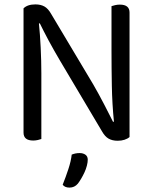

<svg xmlns="http://www.w3.org/2000/svg" viewBox="-20 -634 691 873"><path d="M131 5Q87 5 87 -31V-596Q105 -614 141 -614Q165 -614 182 -604.5Q199 -595 213 -570L404 -250Q416 -229 429 -205.5Q442 -182 454 -158.5Q466 -135 476.5 -114.5Q487 -94 494 -80L498 -81Q490 -162 488.5 -244Q487 -326 487 -404V-606Q493 -608 503 -610.5Q513 -613 525 -613Q569 -613 569 -577V-11Q560 -3 546 1.5Q532 6 515 6Q491 6 474 -3.5Q457 -13 443 -38L253 -358Q241 -378 227.5 -402Q214 -426 201.5 -449Q189 -472 178.5 -493Q168 -514 161 -528L157 -527Q162 -479 165 -417.5Q168 -356 168 -301V-2Q163 0 152.5 2.5Q142 5 131 5ZM334 201Q319 219 296 219Q275 219 265 206Q279 171 291 134.5Q303 98 306 69Q323 62 342 62Q358 62 368.5 69.5Q379 77 379 92Q379 104 375 119.5Q371 135 364 150Q357 165 349 178.5Q341 192 334 201Z"/></svg>

Font: Baloo Thambi 2
Style: Regular
Weight: 400
Designer: Aadarsh Rajan and Ek Type
Foundry: Ek Type
Version: Version 1.640;hotconv 1.0.111;makeotfexe 2.5.65597; ttfautoh